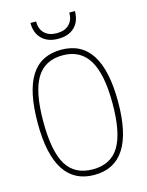

<svg xmlns="http://www.w3.org/2000/svg" viewBox="-138 -1032 863 1126"><g transform="rotate(-15 293.0 -469.0)"><path d="M293 10Q49 10 49 -369Q49 -562 109 -656Q169 -750 293 -750Q537 -750 537 -369Q537 10 293 10ZM293 -24Q402 -24 452.5 -107Q503 -190 503 -369Q503 -546 451.5 -631Q400 -716 293 -716Q184 -716 133.5 -632.5Q83 -549 83 -369Q83 -189 133 -106.5Q183 -24 293 -24ZM295 -816Q232 -816 196 -851Q160 -886 160 -948H194Q194 -902 220.5 -876Q247 -850 295 -850Q343 -850 369.5 -876Q396 -902 396 -948H430Q430 -886 394 -851Q358 -816 295 -816Z"/></g></svg>

Font: Encode Sans Compressed
Style: Thin
Weight: 100
Designer: Pablo Impallari, Andres Torresi
Foundry: Pablo Impallari, Andres Torresi
Version: Version 1.000; ttfautohint (v1.00) -l 8 -r 50 -G 200 -x 14 -